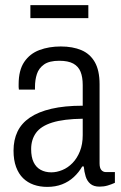

<svg xmlns="http://www.w3.org/2000/svg" viewBox="-20 -720 474 752"><path d="M165 12Q136 12 112 3.5Q88 -5 70.5 -22Q53 -39 43 -66Q33 -93 33 -130Q33 -172 48.5 -204.5Q64 -237 97 -259.5Q130 -282 181.5 -294Q233 -306 304 -306V-387Q304 -418 295.5 -439Q287 -460 267 -471Q247 -482 212 -482Q173 -482 152.5 -467.5Q132 -453 124.5 -430Q117 -407 117 -379V-369H54Q53 -374 53 -379Q53 -384 53 -390Q53 -445 75 -477.5Q97 -510 134.5 -524Q172 -538 218 -538Q265 -538 299 -523.5Q333 -509 351.5 -476.5Q370 -444 370 -390V-80Q370 -62 377 -54Q384 -46 395 -46H430V-4Q417 2 402 6.5Q387 11 370 11Q347 11 334 0Q321 -11 315.5 -29Q310 -47 308 -68H302Q289 -45 269 -26.5Q249 -8 223 2Q197 12 165 12ZM181 -45Q202 -45 224 -54Q246 -63 264 -81.5Q282 -100 293 -127.5Q304 -155 304 -191V-255Q229 -254 184.5 -240Q140 -226 121 -199.5Q102 -173 102 -136Q102 -105 111.5 -85Q121 -65 139 -55Q157 -45 181 -45ZM99 -649V-700H326V-649Z"/></svg>

Font: Archivo Condensed Light
Style: Regular
Weight: 300
Width: 3
Designer: Hector Gatti
Foundry: Omnibus-Type
Version: Version 2.001